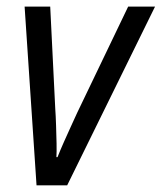

<svg xmlns="http://www.w3.org/2000/svg" viewBox="-20 -555 484 575"><path d="M89.4 0 53.7 -535.2H130.4L145.5 -229Q147 -208 147.9 -179.7Q148.9 -151.4 149.4 -125.2Q149.9 -99.1 148.9 -84.5H152.3Q160.6 -105.5 170.9 -128.7Q181.2 -151.9 191.7 -174.8Q202.1 -197.8 210.9 -216.8L363.8 -535.2H444.3L181.2 0Z"/></svg>

Font: Open Sans SemiCondensed
Style: Italic
Weight: 400
Width: 4
Italic angle: -12°
Designer: Monotype Design Team
Foundry: Monotype Imaging Inc.
Version: Version 3.000